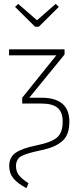

<svg xmlns="http://www.w3.org/2000/svg" viewBox="-20 -776 408 996"><path d="M269 -755.9 285.2 -740.2 181.2 -637.2H162.1L58.1 -740.2L74.2 -755.9L171.9 -670.9ZM117.2 200.2Q72.3 176.3 50 149.7Q27.8 123 27.8 85Q27.8 39.6 61.3 16.4Q94.7 -6.8 169.9 -22Q245.1 -37.1 275.1 -62Q305.2 -86.9 305.2 -145Q305.2 -194.3 278.8 -216.6Q252.4 -238.8 194.8 -238.8H95.2V-269L272 -488.8H26.9V-520H314.9V-493.2L131.8 -269H194.8Q339.8 -269 339.8 -145Q339.8 -108.9 330.1 -83.3Q320.3 -57.6 298.8 -40.5Q277.3 -23.4 250.2 -12.9Q223.1 -2.4 182.1 5.9Q114.7 20 88.9 35.2Q63 50.3 63 85.9Q63 113.3 77.6 132.3Q92.3 151.4 127.9 174.8Z"/></svg>

Font: Fira Sans Compressed UltraLight
Style: Regular
Weight: 200
Width: 1
Designer: Carrois Corporate & Edenspiekermann AG
Foundry: Carrois Corporate GbR & Edenspiekermann AG
Version: Version 4.203;PS 004.203;hotconv 1.0.88;makeotf.lib2.5.64775